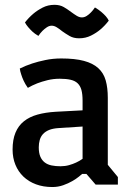

<svg xmlns="http://www.w3.org/2000/svg" viewBox="-20 -751 524 781"><path d="M31.2 -142.6Q31.2 -183.1 43 -211.4Q54.7 -239.7 77.4 -257.8Q100.1 -275.9 132.6 -284.9Q165 -293.9 207 -296.4L315.9 -302.2V-341.3Q315.9 -367.7 311.3 -384.8Q306.6 -401.9 295.9 -412.1Q285.2 -422.4 267.3 -426.5Q249.5 -430.7 223.1 -430.7Q196.8 -430.7 173.1 -424.8Q149.4 -418.9 131.8 -412.1Q110.8 -403.8 93.3 -393.6Q82.5 -408.7 76.2 -422.6Q69.8 -436.5 66.4 -447.8Q62 -460.4 60.5 -472.2Q84 -483.9 110.8 -492.7Q134.3 -500.5 164.8 -506.8Q195.3 -513.2 229 -513.2Q284.7 -513.2 321.3 -503.4Q357.9 -493.7 379.6 -473.9Q401.4 -454.1 409.9 -424.1Q418.5 -394 418.5 -353V-80.6L459.5 -30.8V0H369.1L331.5 -43.5H314Q311.5 -41 301 -32.5Q290.5 -23.9 274.2 -14.4Q257.8 -4.9 237.1 2.4Q216.3 9.8 192.9 9.8Q156.2 9.8 126.5 -1.2Q96.7 -12.2 75.4 -32.5Q54.2 -52.7 42.7 -80.8Q31.2 -108.9 31.2 -142.6ZM137.7 -151.4Q137.7 -128.9 144 -114Q150.4 -99.1 161.9 -90.3Q173.3 -81.5 189.7 -78.1Q206.1 -74.7 226.1 -74.7Q244.6 -74.7 261 -79.3Q277.3 -84 289.6 -89.8Q303.7 -96.2 315.9 -105V-236.3L217.8 -230Q194.8 -228.5 179.4 -222.2Q164.1 -215.8 154.8 -205.6Q145.5 -195.3 141.6 -181.4Q137.7 -167.5 137.7 -151.4ZM136.2 -605Q121.6 -613.3 111.3 -623Q101.1 -632.8 94.2 -641.1Q86.4 -650.4 81.5 -659.7Q96.7 -679.2 115.7 -695.3Q131.8 -709 153.6 -720.2Q175.3 -731.4 201.7 -731.4Q223.6 -731.4 239.5 -722.2Q255.4 -712.9 269.5 -702.1Q281.2 -693.4 292 -686.8Q302.7 -680.2 313 -680.2Q323.2 -680.2 332.8 -686.3Q342.3 -692.4 349.6 -700.2Q358.4 -709 366.2 -720.7Q381.8 -711.4 392.6 -702.1Q403.3 -692.9 410.2 -685.1Q418 -676.3 422.4 -667Q407.2 -647 388.2 -630.9Q372.1 -617.2 350.1 -606.2Q328.1 -595.2 301.8 -595.2Q279.3 -595.2 263.2 -604.5Q247.1 -613.8 232.9 -624Q221.7 -633.3 210.9 -639.9Q200.2 -646.5 190.4 -646.5Q180.2 -646.5 170.4 -639.9Q160.6 -633.3 152.8 -625.5Q144 -616.7 136.2 -605Z"/></svg>

Font: Basic
Style: Regular
Weight: 400
Designer: Magnus Gaarde
Foundry: Magnus Gaarde
Version: Version 1.003; ttfautohint (v1.1) -l 6 -r 16 -G 0 -x 16 -D l